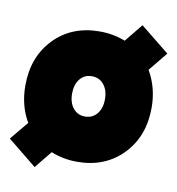

<svg xmlns="http://www.w3.org/2000/svg" viewBox="-73 -633 703 761"><g transform="rotate(10 278.0 -252.0)"><path d="M116.2 62 0 -32.2 61 -106Q23.9 -169.4 23.9 -250Q23.9 -365.7 94.7 -439Q165.5 -512.2 277.8 -512.2Q333 -512.2 380.9 -493.2L439.9 -565.9L556.2 -472.2L494.1 -396Q532.2 -330.6 532.2 -250Q532.2 -134.3 461.2 -61Q390.1 12.2 277.8 12.2Q221.7 12.2 172.9 -7.8ZM230 -192.1Q248 -169.9 277.8 -169.9Q307.6 -169.9 325.9 -192.1Q344.2 -214.4 344.2 -251Q344.2 -287.6 325.9 -309.8Q307.6 -332 277.8 -332Q248 -332 230 -309.8Q211.9 -287.6 211.9 -251Q211.9 -214.4 230 -192.1Z"/></g></svg>

Font: Apfel Grotezk Satt
Style: Regular
Weight: 900
Designer: Luigi Gorlero
Foundry: © 2023, Luigi Gorlero & Collletttivo
Version: Version 2.000;Glyphs 3.2 (3217)